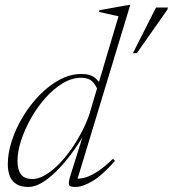

<svg xmlns="http://www.w3.org/2000/svg" viewBox="-20 -733 688 763"><path d="M372.5 -364Q363 -393 347.5 -408.5Q332 -424 303 -424Q265 -424 228.2 -401.5Q191.5 -379 159 -342Q126.5 -305 102 -261Q77.5 -217 63.5 -173.5Q49.5 -130 49.5 -94.5Q49.5 -59 63.2 -40.2Q77 -21.5 109 -21.5Q130.5 -21.5 155 -34.8Q179.5 -48 204.8 -71.8Q230 -95.5 253.8 -127.2Q277.5 -159 298.2 -196.5Q319 -234 334 -275L451 -668.5Q442 -670.5 429.2 -673.2Q416.5 -676 402.2 -679.2Q388 -682.5 373.5 -686L375.5 -692.5L489 -713H497.5L284.5 -10.5L273 -23.5Q289 -21.5 310.2 -25.5Q331.5 -29.5 360.5 -46.8Q389.5 -64 429 -102L437 -93.5Q385 -35 346.2 -12.5Q307.5 10 280 10Q257 10 254.2 1.5Q251.5 -7 258.5 -31L313.5 -206.5H319Q292 -160 262.5 -120.5Q233 -81 203.2 -51.8Q173.5 -22.5 145.5 -6.2Q117.5 10 93 10Q64 10 45.8 -1Q27.5 -12 19.2 -32.5Q11 -53 11 -80.5Q11 -124.5 27 -173.8Q43 -223 71.5 -270Q100 -317 137.2 -355.2Q174.5 -393.5 217 -416.2Q259.5 -439 303.5 -439Q339.5 -439 358.5 -422.8Q377.5 -406.5 390.5 -379ZM508 -521.5 600 -703H647.5L645 -694.5L523.5 -521.5Z"/></svg>

Font: Newsreader 24pt ExtraLight
Style: Italic
Weight: 250
Italic angle: -17°
Designer: Hugues Gentile
Foundry: Production Type
Version: Version 1.003